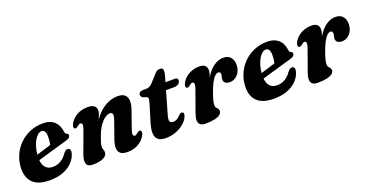

<svg xmlns="http://www.w3.org/2000/svg" viewBox="-31 -1128 3234 1692"><g transform="rotate(-20 1586.0 -282.0)"><path d="M109.2 -209.1Q109.2 -209.1 126.5 -214.4Q143.9 -219.8 171.7 -228.2Q199.6 -236.6 231.7 -246.5Q263.8 -256.4 294.6 -265.8Q325.4 -275.2 347.7 -282.4L330.5 -262.4Q335.8 -279.8 339 -303.5Q342.2 -327.2 342.6 -356.9Q342.6 -385.4 332.6 -402.3Q322.6 -419.1 304 -419.1Q287.1 -419.1 270 -405.7Q253 -392.3 238.1 -367.6Q223.3 -343 212.8 -308.8Q202.3 -274.7 198.5 -232.9Q192.5 -161.4 217.5 -124.7Q242.5 -88.1 294 -88.1Q321.3 -88.1 345.3 -97.7Q369.3 -107.3 389.7 -124.6Q410.1 -142 425.4 -165.4Q438.5 -181.4 447.4 -187Q456.3 -192.7 466.9 -192.3Q479.3 -191.9 486.7 -181.1Q494.1 -170.3 487.9 -146.5Q478.2 -105.4 445.6 -68.7Q413.1 -32.1 358 -9.3Q303 13.5 224.3 13.5Q149.6 13.5 103.3 -11.4Q57 -36.3 37.8 -82Q18.6 -127.8 23.8 -190.5Q29.1 -250.9 54.6 -303.3Q80 -355.8 121.9 -395.3Q163.8 -434.9 218.4 -457.2Q273 -479.5 336.2 -479.5Q386 -479.5 418 -462.3Q450.1 -445.2 467 -416Q483.9 -386.9 488.3 -349.9Q489.9 -339.7 493.7 -331.9Q497.6 -324 504.4 -322Q511.8 -320.1 515.8 -315.7Q519.9 -311.3 519.9 -303.2Q519.9 -292.3 511.1 -282.7Q502.4 -273.1 478.3 -266.2Q455.5 -259.8 420.1 -249.6Q384.7 -239.3 343.6 -227.4Q302.5 -215.4 261.9 -203.5Q221.4 -191.5 187.8 -181.9Q154.3 -172.3 134.1 -166.3Q113.9 -160.3 113.9 -160.3Z M588 -341Q579.7 -345.3 579.3 -356.9Q578.8 -368.5 588.1 -386.3Q610.5 -428.3 655.5 -453.8Q700.4 -479.4 759.8 -479.4Q797 -479.4 817.1 -464.3Q837.3 -449.2 837.3 -420.5Q837.3 -403.4 829.5 -382.2Q821.8 -361 810.6 -336.1Q799.4 -311.2 787.8 -282.8Q776.2 -254.5 768.8 -223L756.8 -233.1Q784.1 -302.9 818.7 -350.3Q853.3 -397.8 891.2 -426.2Q929.1 -454.7 966.7 -467Q1004.4 -479.4 1037.5 -479.4Q1083.9 -479.4 1105.7 -459.2Q1127.6 -439.1 1128.5 -403.2Q1129.4 -367.4 1112.7 -320.2L1057.7 -163.8Q1045 -128 1048.6 -113.9Q1052.2 -99.8 1063.3 -99.8Q1069.7 -99.8 1076.4 -103.3Q1083.2 -106.9 1093.3 -115.5Q1104.1 -124.7 1111.1 -126.5Q1118.1 -128.4 1124.8 -124.9Q1133.1 -120.6 1133.5 -109Q1134 -97.4 1124.7 -79.6Q1102.7 -37.6 1058.3 -12Q1014 13.5 955.4 13.5Q911.4 13.5 890.3 -4Q869.2 -21.6 868.1 -53.8Q867.1 -86 882.2 -129.1L937.7 -287Q952.4 -325.6 948.5 -343.5Q944.6 -361.3 922.2 -361.3Q906.6 -361.3 888.2 -351Q869.8 -340.6 851 -321.1Q832.3 -301.6 815.2 -273.4Q798.1 -245.1 784.6 -209Q775 -182.7 768.4 -163.7Q761.8 -144.8 758.6 -131.6Q755.5 -118.5 755.5 -108.6Q755.5 -93.2 760.7 -80.8Q765.9 -68.5 765.9 -52.2Q765.9 -22.4 729.6 -4.4Q693.3 13.5 628.7 13.5Q581.9 13.5 571.7 -17.4Q561.5 -48.4 582.2 -104.4L655.1 -302.1Q668.5 -337.9 664.6 -352Q660.7 -366.1 649.5 -366.1Q643.2 -366.1 636.4 -362.8Q629.6 -359.4 619.5 -350.4Q608.7 -341.6 601.7 -339.8Q594.7 -337.9 588 -341Z M1274.9 -384.5 1248.6 -392.8Q1237.5 -397.4 1232.3 -405.3Q1227 -413.2 1227 -423.1Q1227 -437.2 1238.7 -445.3Q1250.4 -453.4 1270.1 -453.4H1298.7Q1316.4 -453.4 1330.6 -461Q1344.8 -468.6 1358.8 -483L1427.7 -558.6Q1438.3 -569.7 1448.8 -574Q1459.4 -578.4 1471.7 -578.4Q1486.9 -578.4 1494.1 -570.8Q1501.4 -563.2 1501.4 -550.5Q1501.4 -543 1499.3 -529.7Q1497.3 -516.5 1492.4 -499.5L1397.7 -170.2Q1386.1 -129.8 1393.3 -114.4Q1400.5 -99.1 1425.4 -99.1Q1442.7 -99.1 1458.5 -107.3Q1474.3 -115.5 1491.9 -134.6Q1500.6 -143.8 1506.7 -147.2Q1512.8 -150.7 1519.7 -150.7Q1528.4 -150.7 1533.7 -144.5Q1539 -138.4 1537.4 -127.4Q1534.6 -104.6 1516.8 -80Q1499 -55.4 1469.2 -34.1Q1439.4 -12.9 1400 0.3Q1360.7 13.5 1314.4 13.5Q1268.8 13.5 1244.8 -5Q1220.7 -23.5 1217.8 -60.9Q1214.8 -98.4 1231.7 -155.8L1282.8 -324.4Q1292.1 -354.9 1290 -367.4Q1287.9 -379.8 1274.9 -384.5ZM1424.5 -383 1445.9 -450.6H1568.9Q1593.3 -450.6 1593.3 -427.7Q1593.3 -407 1576.6 -395Q1560 -383 1531.8 -383Z M1637.6 -341Q1629.3 -345.3 1628.9 -356.9Q1628.4 -368.5 1637.7 -386.3Q1652.4 -414.3 1677.5 -435.2Q1702.6 -456.1 1735.3 -467.7Q1768 -479.4 1805.8 -479.4Q1839.7 -479.4 1856.9 -464.2Q1874.1 -449.1 1874.1 -420.3Q1874.1 -401 1866.5 -376.7Q1858.9 -352.4 1848.6 -326.2Q1838.4 -300.1 1829.9 -275Q1821.4 -250 1820 -229.3L1810.6 -231.9Q1828.4 -298.6 1853.9 -345.8Q1879.4 -393.1 1909 -422.5Q1938.7 -452 1969.2 -465.7Q1999.8 -479.4 2027.7 -479.4Q2073 -479.4 2097.1 -451.8Q2121.2 -424.2 2119.6 -379.2Q2118.4 -340.7 2103 -313.2Q2087.7 -285.7 2064 -271.2Q2040.4 -256.7 2013.2 -256.7Q1982.8 -256.7 1969.6 -269.9Q1956.5 -283 1956.5 -299.3Q1956.5 -312.5 1960.6 -324.7Q1964.7 -336.8 1964.7 -349.2Q1964.7 -360 1959.2 -366.2Q1953.8 -372.3 1944.2 -372.3Q1929.2 -372.3 1911.8 -356.1Q1894.4 -339.9 1875.3 -303.8Q1856.2 -267.8 1835.8 -207.6Q1823.6 -172.3 1818.6 -150.7Q1813.7 -129.2 1813.7 -111.4Q1813.7 -94.9 1820.6 -87.1Q1827.6 -79.4 1834.6 -71.8Q1841.6 -64.3 1841.6 -48.1Q1841.6 -30.5 1824.5 -16.3Q1807.5 -2.2 1773.4 5.7Q1739.4 13.6 1687.6 13.6Q1653.2 13.6 1637 -0.4Q1620.8 -14.4 1620.7 -40.7Q1620.5 -67 1634.2 -103.9L1705.1 -302.1Q1718.2 -337.9 1714.3 -352Q1710.3 -366.1 1699.1 -366.1Q1692.8 -366.1 1686 -362.8Q1679.2 -359.4 1669.1 -350.4Q1658.3 -341.6 1651.3 -339.8Q1644.3 -337.9 1637.6 -341Z M2212.2 -209.1Q2212.2 -209.1 2229.5 -214.4Q2246.9 -219.8 2274.7 -228.2Q2302.6 -236.6 2334.7 -246.5Q2366.8 -256.4 2397.6 -265.8Q2428.4 -275.2 2450.7 -282.4L2433.5 -262.4Q2438.8 -279.8 2442 -303.5Q2445.2 -327.2 2445.6 -356.9Q2445.6 -385.4 2435.6 -402.3Q2425.6 -419.1 2407 -419.1Q2390.1 -419.1 2373 -405.7Q2356 -392.3 2341.1 -367.6Q2326.3 -343 2315.8 -308.8Q2305.3 -274.7 2301.5 -232.9Q2295.5 -161.4 2320.5 -124.7Q2345.5 -88.1 2397 -88.1Q2424.3 -88.1 2448.3 -97.7Q2472.3 -107.3 2492.7 -124.6Q2513.1 -142 2528.4 -165.4Q2541.5 -181.4 2550.4 -187Q2559.3 -192.7 2569.9 -192.3Q2582.3 -191.9 2589.7 -181.1Q2597.1 -170.3 2590.9 -146.5Q2581.2 -105.4 2548.6 -68.7Q2516.1 -32.1 2461 -9.3Q2406 13.5 2327.3 13.5Q2252.6 13.5 2206.3 -11.4Q2160 -36.3 2140.8 -82Q2121.6 -127.8 2126.8 -190.5Q2132.1 -250.9 2157.6 -303.3Q2183 -355.8 2224.9 -395.3Q2266.8 -434.9 2321.4 -457.2Q2376 -479.5 2439.2 -479.5Q2489 -479.5 2521 -462.3Q2553.1 -445.2 2570 -416Q2586.9 -386.9 2591.3 -349.9Q2592.9 -339.7 2596.7 -331.9Q2600.6 -324 2607.4 -322Q2614.8 -320.1 2618.8 -315.7Q2622.9 -311.3 2622.9 -303.2Q2622.9 -292.3 2614.1 -282.7Q2605.4 -273.1 2581.3 -266.2Q2558.5 -259.8 2523.1 -249.6Q2487.7 -239.3 2446.6 -227.4Q2405.5 -215.4 2364.9 -203.5Q2324.4 -191.5 2290.8 -181.9Q2257.3 -172.3 2237.1 -166.3Q2216.9 -160.3 2216.9 -160.3Z M2689.6 -341Q2681.3 -345.3 2680.9 -356.9Q2680.4 -368.5 2689.7 -386.3Q2704.4 -414.3 2729.5 -435.2Q2754.6 -456.1 2787.3 -467.7Q2820 -479.4 2857.8 -479.4Q2891.7 -479.4 2908.9 -464.2Q2926.1 -449.1 2926.1 -420.3Q2926.1 -401 2918.5 -376.7Q2910.9 -352.4 2900.6 -326.2Q2890.4 -300.1 2881.9 -275Q2873.4 -250 2872 -229.3L2862.6 -231.9Q2880.4 -298.6 2905.9 -345.8Q2931.4 -393.1 2961 -422.5Q2990.7 -452 3021.2 -465.7Q3051.8 -479.4 3079.7 -479.4Q3125 -479.4 3149.1 -451.8Q3173.2 -424.2 3171.6 -379.2Q3170.4 -340.7 3155 -313.2Q3139.7 -285.7 3116 -271.2Q3092.4 -256.7 3065.2 -256.7Q3034.8 -256.7 3021.6 -269.9Q3008.5 -283 3008.5 -299.3Q3008.5 -312.5 3012.6 -324.7Q3016.7 -336.8 3016.7 -349.2Q3016.7 -360 3011.2 -366.2Q3005.8 -372.3 2996.2 -372.3Q2981.2 -372.3 2963.8 -356.1Q2946.4 -339.9 2927.3 -303.8Q2908.2 -267.8 2887.8 -207.6Q2875.6 -172.3 2870.6 -150.7Q2865.7 -129.2 2865.7 -111.4Q2865.7 -94.9 2872.6 -87.1Q2879.6 -79.4 2886.6 -71.8Q2893.6 -64.3 2893.6 -48.1Q2893.6 -30.5 2876.5 -16.3Q2859.5 -2.2 2825.4 5.7Q2791.4 13.6 2739.6 13.6Q2705.2 13.6 2689 -0.4Q2672.8 -14.4 2672.7 -40.7Q2672.5 -67 2686.2 -103.9L2757.1 -302.1Q2770.2 -337.9 2766.3 -352Q2762.3 -366.1 2751.1 -366.1Q2744.8 -366.1 2738 -362.8Q2731.2 -359.4 2721.1 -350.4Q2710.3 -341.6 2703.3 -339.8Q2696.3 -337.9 2689.6 -341Z"/></g></svg>

Font: Fraunces
Style: Italic
Weight: 900
Italic angle: -16°
Version: Version 1.000;[0bf87f6ff]